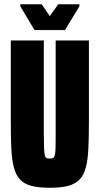

<svg xmlns="http://www.w3.org/2000/svg" viewBox="-20 -879 471 907"><path d="M215 8Q163 8 128.5 -1Q94 -10 74.5 -31Q55 -52 45.5 -88Q36 -124 33.5 -177.5Q31 -231 31 -306V-688H187V-252Q187 -207 188 -182Q189 -157 191.5 -146Q194 -135 199.5 -132.5Q205 -130 215 -130Q225 -130 230.5 -132.5Q236 -135 239 -146Q242 -157 242.5 -182Q243 -207 243 -252V-688H400V-306Q400 -231 397.5 -177.5Q395 -124 385.5 -88Q376 -52 356 -31Q336 -10 302 -1Q268 8 215 8ZM143 -737 76 -849V-859H177L215 -803L255 -859H355V-849L287 -737Z"/></svg>

Font: Saira ExtraCondensed Black
Style: Regular
Weight: 900
Width: 2
Designer: Hector Gatti with collaboration of the Omnibus-Type team
Foundry: Omnibus-Type
Version: Version 1.101